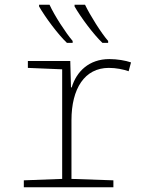

<svg xmlns="http://www.w3.org/2000/svg" viewBox="-20 -786 603 806"><path d="M410 -606H434V-614C405 -647 358 -722 337 -766H293V-759C318 -715 372 -642 410 -606ZM261 -606H285V-614C256 -648 209 -720 188 -766H144V-759C169 -715 223 -642 261 -606ZM80 0H456V-29L280 -35V-281C280 -414 335 -501 437 -501C467 -501 497 -495 520 -487L530 -524C507 -532 472 -538 439 -538C354 -538 301 -486 281 -419H278L275 -530H97V-501L241 -495V-35L80 -29Z"/></svg>

Font: Noto Sans Mono SemiCondensed ExtraLight
Style: Regular
Weight: 200
Width: 4
Designer: Monotype Design Team
Foundry: Monotype Imaging Inc.
Version: Version 2.014